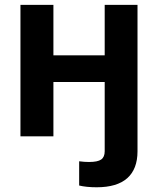

<svg xmlns="http://www.w3.org/2000/svg" viewBox="-20 -566 656 797"><path d="M381.3 211.4Q360.4 211.4 341.3 209.5Q322.3 207.5 308.6 204.1V103.5Q319.3 105 329.8 105.7Q340.3 106.4 349.6 106.4Q385.3 106.4 399.9 96.2Q414.6 85.9 414.6 62V0H550.8V62Q550.8 135.7 508.3 173.6Q465.8 211.4 381.3 211.4ZM451.7 -336.4V-225.6H164.1V-336.4ZM201.7 -545.9V0H64.9V-545.9ZM550.8 -545.9V0H414.6V-545.9Z"/></svg>

Font: Inter Cardless
Style: Bold
Weight: 700
Designer: Rasmus Andersson
Foundry: rsms
Version: Version 4.001;git-9221beed3